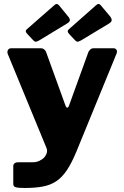

<svg xmlns="http://www.w3.org/2000/svg" viewBox="-20 -770 618 955"><path d="M103 165Q72 165 59 161.5Q46 158 46 145V55Q46 48 52 42.5Q58 37 74 37H143Q161 37 176 30Q191 23 200 13Q209 3 212.5 -9Q216 -21 212 -32L18 -503Q15 -514 20 -522Q25 -530 36 -530H184Q193 -530 199.5 -524.5Q206 -519 209 -512L306 -244Q309 -235 314 -234.5Q319 -234 323 -244L420 -512Q424 -519 430 -524.5Q436 -530 444 -530H544Q555 -530 559.5 -522Q564 -514 560 -504L360 -16Q336 42 312 77.5Q288 113 259 132Q230 151 192 158Q154 165 103 165ZM273 -744 319 -688Q327 -679 327.5 -670.5Q328 -662 315 -654L175 -569Q164 -563 158.5 -562.5Q153 -562 146 -569L116 -601Q102 -615 113 -624L251 -745Q263 -756 273 -744ZM481 -744 528 -688Q535 -679 535.5 -670.5Q536 -662 524 -654L383 -569Q372 -563 366.5 -562.5Q361 -562 354 -569L324 -601Q311 -615 322 -624L459 -745Q471 -756 481 -744Z"/></svg>

Font: Libre Franklin ExtraBold
Style: Regular
Weight: 800
Designer: Pablo Impallari, Rodrigo Fuenzalida, Nhung Nguyen
Foundry: Impallari Type
Version: Version 3.000